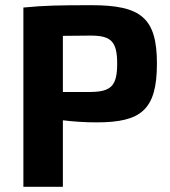

<svg xmlns="http://www.w3.org/2000/svg" viewBox="-20 -719 654 739"><path d="M70 0H222V-256C262 -251 307 -248 352 -248C523 -248 584 -296 584 -474C584 -650 523 -699 332 -699C208 -699 153 -698 70 -690ZM222 -365V-581L329 -582C407 -582 431 -560 431 -474C431 -388 407 -366 329 -365Z"/></svg>

Font: SnT
Style: Bold
Weight: 700
Designer: Natanael Gama
Version: Version 1.001;PS 001.001;hotconv 1.0.70;makeotf.lib2.5.58329